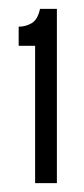

<svg xmlns="http://www.w3.org/2000/svg" viewBox="-20 -682 188 432"><path d="M59 -270V-579H22V-622Q38 -622 51.5 -630Q65 -638 70 -662H108V-270Z"/></svg>

Font: Bricolage Grotesque 72pt Condensed ExtraLight
Style: Regular
Weight: 250
Width: 3
Designer: Mathieu Triay
Foundry: Atelier Triay
Version: Version 1.001;gftools[0.9.33.dev8+g029e19f]